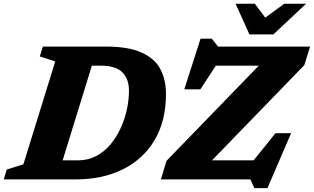

<svg xmlns="http://www.w3.org/2000/svg" viewBox="-47 -955 1670 1022"><path d="M247 -628 165 -654.5 181 -707H517.5Q637.5 -707 707.2 -675.2Q777 -643.5 806.8 -586.8Q836.5 -530 836.5 -455Q836.5 -312.5 776.8 -210.8Q717 -109 608.5 -54.5Q500 0 354.5 0H-27L-11 -52.5L77.5 -80.5ZM368 -101.5Q422 -101.5 465.5 -124.8Q509 -148 541.8 -187.2Q574.5 -226.5 596.2 -275Q618 -323.5 628.8 -374.5Q639.5 -425.5 639.5 -472Q639.5 -535.5 604 -570.5Q568.5 -605.5 489 -605.5H442L286.5 -101.5ZM1603.5 -707 1573 -608.5 1081.5 -101.5H1303L1419.5 -246H1502.5L1376.5 46.5H1307L1285.5 0H809.5L839 -98.5L1330.5 -605.5H1102L1019.5 -479.5H934L1020.5 -749H1080L1114 -707ZM1582 -935 1408.5 -772H1280.5L1207 -935H1309.5L1365 -861L1466 -935Z"/></svg>

Font: Newsreader 6pt
Style: Bold Italic
Weight: 700
Italic angle: -17°
Designer: Hugues Gentile
Foundry: Production Type
Version: Version 1.003; ttfautohint (v1.8.3)